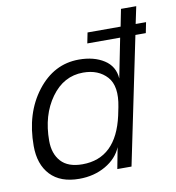

<svg xmlns="http://www.w3.org/2000/svg" viewBox="-83 -804 817 892"><g transform="rotate(-10 325.5 -358.0)"><path d="M651 -649 641 -599H592L468 0H401L420 -100Q399 -49 344.5 -17.5Q290 14 220 14Q131 14 84 -36Q37 -86 37 -173Q37 -327 116 -429.5Q195 -532 313 -532Q384 -532 431.5 -501.5Q479 -471 483 -413L520 -599H365L375 -649H531L547 -730H619L602 -649ZM112 -184Q112 -123 145 -86.5Q178 -50 246 -50Q405 -50 448 -244L456 -283Q475 -379 434.5 -424Q394 -469 322 -469Q230 -469 171 -387Q112 -305 112 -184Z"/></g></svg>

Font: Nacelle Light
Style: Italic
Weight: 300
Italic angle: -12°
Designer: Sora Sagano
Foundry: Sora Sagano
Version: Version 1.000;FEAKit 1.0